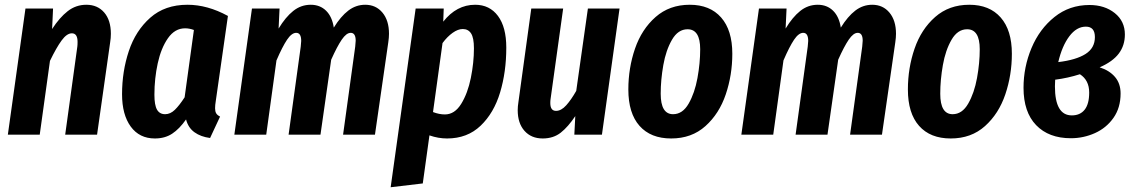

<svg xmlns="http://www.w3.org/2000/svg" viewBox="-20 -566 4762 807"><path d="M446 -424Q446 -406 443 -388L388 0H254L305 -370Q306 -377 306 -390Q306 -426 282 -426Q261 -426 239 -396Q217 -366 190 -310L147 0H13L87 -530H203L199 -444Q230 -492 264.5 -519Q299 -546 343 -546Q390 -546 418 -513.5Q446 -481 446 -424Z M938 -499 887 -142Q884 -124 884 -111Q884 -98 888.5 -90Q893 -82 905 -76L863 14Q824 9 797.5 -10Q771 -29 762 -64Q734 -24 703.5 -4Q673 16 631 16Q566 16 529.5 -34Q493 -84 493 -170Q493 -266 521.5 -351.5Q550 -437 611.5 -491.5Q673 -546 768 -546Q852 -546 938 -499ZM629 -168Q629 -124 640 -105Q651 -86 674 -86Q696 -86 715 -104.5Q734 -123 756 -157L795 -440Q776 -447 758 -447Q715 -447 686 -405.5Q657 -364 643 -300Q629 -236 629 -168Z M1615 -424Q1615 -408 1612 -388L1556 0H1422L1473 -370Q1475 -390 1475 -395Q1475 -428 1454 -428Q1436 -428 1416.5 -399.5Q1397 -371 1372 -315L1327 0H1193L1244 -370Q1246 -388 1246 -394Q1246 -428 1225 -428Q1206 -428 1186.5 -399Q1167 -370 1142 -312L1099 0H965L1039 -530H1155L1151 -446Q1180 -494 1212.5 -520Q1245 -546 1286 -546Q1325 -546 1350.5 -521Q1376 -496 1383 -450Q1412 -497 1444 -521.5Q1476 -546 1515 -546Q1560 -546 1587.5 -513Q1615 -480 1615 -424Z M1727 -530H1845L1843 -475Q1899 -546 1977 -546Q2038 -546 2073 -499Q2108 -452 2108 -366Q2108 -264 2082 -177.5Q2056 -91 2000 -37.5Q1944 16 1859 16Q1822 16 1785 3L1757 205L1622 221ZM1972 -363Q1972 -407 1960 -425.5Q1948 -444 1925 -444Q1905 -444 1882.5 -428Q1860 -412 1840 -385L1800 -95Q1826 -85 1850 -85Q1891 -85 1918.5 -129.5Q1946 -174 1959 -238.5Q1972 -303 1972 -363Z M2156 -103Q2156 -119 2159 -137L2213 -530H2347L2294 -149Q2293 -143 2293 -133Q2293 -100 2317 -100Q2339 -100 2360 -123.5Q2381 -147 2402 -184L2451 -530H2584L2510 0H2394L2398 -78Q2368 -33 2337 -8.5Q2306 16 2261 16Q2213 16 2184.5 -16Q2156 -48 2156 -103Z M2621 -190Q2621 -280 2649 -361.5Q2677 -443 2735.5 -494.5Q2794 -546 2879 -546Q2964 -546 3011 -492.5Q3058 -439 3058 -340Q3058 -251 3030.5 -169.5Q3003 -88 2945 -36Q2887 16 2801 16Q2715 16 2668 -37Q2621 -90 2621 -190ZM2923 -359Q2923 -443 2870 -443Q2830 -443 2804.5 -399Q2779 -355 2768 -292.5Q2757 -230 2757 -172Q2757 -86 2809 -86Q2849 -86 2874.5 -130.5Q2900 -175 2911.5 -238Q2923 -301 2923 -359Z M3746 -424Q3746 -408 3743 -388L3687 0H3553L3604 -370Q3606 -390 3606 -395Q3606 -428 3585 -428Q3567 -428 3547.5 -399.5Q3528 -371 3503 -315L3458 0H3324L3375 -370Q3377 -388 3377 -394Q3377 -428 3356 -428Q3337 -428 3317.5 -399Q3298 -370 3273 -312L3230 0H3096L3170 -530H3286L3282 -446Q3311 -494 3343.5 -520Q3376 -546 3417 -546Q3456 -546 3481.5 -521Q3507 -496 3514 -450Q3543 -497 3575 -521.5Q3607 -546 3646 -546Q3691 -546 3718.5 -513Q3746 -480 3746 -424Z M3796 -190Q3796 -280 3824 -361.5Q3852 -443 3910.5 -494.5Q3969 -546 4054 -546Q4139 -546 4186 -492.5Q4233 -439 4233 -340Q4233 -251 4205.5 -169.5Q4178 -88 4120 -36Q4062 16 3976 16Q3890 16 3843 -37Q3796 -90 3796 -190ZM4098 -359Q4098 -443 4045 -443Q4005 -443 3979.5 -399Q3954 -355 3943 -292.5Q3932 -230 3932 -172Q3932 -86 3984 -86Q4024 -86 4049.5 -130.5Q4075 -175 4086.5 -238Q4098 -301 4098 -359Z M4708 -421Q4708 -375 4682.5 -341Q4657 -307 4602 -283Q4643 -270 4666.5 -242.5Q4690 -215 4690 -173Q4690 -113 4660 -70.5Q4630 -28 4582 -6.5Q4534 15 4481 15Q4388 15 4335 -40Q4282 -95 4282 -197Q4282 -284 4315.5 -364Q4349 -444 4412 -494.5Q4475 -545 4559 -545Q4623 -545 4665.5 -511Q4708 -477 4708 -421ZM4428 -305Q4503 -314 4542.5 -339Q4582 -364 4582 -410Q4582 -454 4544 -454Q4505 -454 4474.5 -413.5Q4444 -373 4428 -305ZM4415 -231 4414 -203Q4414 -81 4485 -81Q4520 -81 4539 -105Q4558 -129 4558 -177Q4558 -229 4519 -254Q4469 -238 4415 -231Z"/></svg>

Font: Fira Sans Compressed SemiBold
Style: Italic
Weight: 600
Width: 1
Italic angle: -8°
Designer: bBox Type GmbH & Carrois Corporate GbR & Edenspiekermann AG
Foundry: bBox Type GmbH & Carrois Corporate GbR & Edenspiekermann AG
Version: Version 4.301